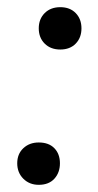

<svg xmlns="http://www.w3.org/2000/svg" viewBox="-20 -511 273 535"><path d="M88 4Q62 4 45 -13Q28 -30 28 -56Q28 -82 45 -98Q62 -114 88 -114Q116 -114 131.5 -98Q147 -82 147 -56Q147 -30 131.5 -13Q116 4 88 4ZM148 -373Q121 -373 104.5 -389.5Q88 -406 88 -432Q88 -458 104.5 -474.5Q121 -491 148 -491Q175 -491 191 -474.5Q207 -458 207 -432Q207 -406 191 -389.5Q175 -373 148 -373Z"/></svg>

Font: Nunito Medium
Style: Italic
Weight: 500
Designer: Vernon Adams
Foundry: Vernon Adams
Version: Version 3.601